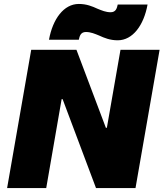

<svg xmlns="http://www.w3.org/2000/svg" viewBox="-20 -952 828 972"><path d="M16 0H214L292 -450H297L466 0H666L788 -700H590L521 -305H516L367 -700H138ZM228 -751H379C383 -769 388 -790 415 -790C439 -790 460 -781 482 -772C508 -760 537 -748 576 -748C652 -748 708 -824 727 -929H576C572 -911 567 -890 540 -890C516 -890 495 -899 473 -908C447 -920 418 -932 379 -932C303 -932 247 -856 228 -751Z"/></svg>

Font: Fixel Display 20240404 Black
Style: Italic
Weight: 900
Italic angle: -10°
Designer: AlfaBravo + MacPaw
Foundry: Kyrylo Tkachov, Marchela Mozhyna, Serhii Makarenko, Maria Weinstein, Zakhar Kryvoshyya
Version: Version 1.211;Glyphs 3.2 (3225)